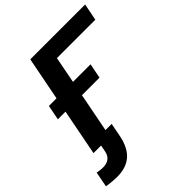

<svg xmlns="http://www.w3.org/2000/svg" viewBox="-291 -834 1189 1189"><g transform="rotate(-45 303.5 -240.0)"><path d="M53.2 -402.3H120.1L175.8 -688H656.2L634.3 -576.7H297.9L264.2 -402.3H418L398.9 -304.7H245.1L195.3 -48.8H249.5L232.9 37.6Q216.3 124 169.4 165.8Q122.6 207.5 42.5 207.5Q20 207.5 -7.1 204.8Q-34.2 202.1 -48.8 199.2L-29.3 98.6Q-2.4 104.5 20.5 104.5Q87.4 104.5 100.1 43.5L108.4 -0.5H42L101.1 -304.7H34.2Z"/></g></svg>

Font: Liberation Sans
Style: Bold Italic
Weight: 700
Italic angle: -12°
Designer: Steve Matteson
Foundry: Ascender Corporation
Version: Version 2.1.5